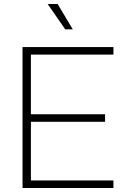

<svg xmlns="http://www.w3.org/2000/svg" viewBox="-20 -943 643 963"><path d="M93 0V-707H549V-669H135V-370H507V-332H135V-38H549V0ZM307 -796 219 -923H269L345 -796Z"/></svg>

Font: Onest Thin
Style: Regular
Weight: 250
Designer: Dmitri Voloshin, Andrey Kudryavtsev
Foundry: Dmitri Voloshin, Andrey Kudryavtsev
Version: Version 1.000;gftools[0.9.33]